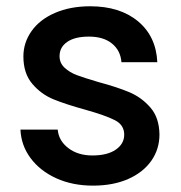

<svg xmlns="http://www.w3.org/2000/svg" viewBox="-20 -580 574 609"><path d="M44.9 -168.9H163.1Q166 -133.8 196.5 -110.4Q227.1 -86.9 272.9 -86.9Q320.8 -86.9 347.4 -105.5Q374 -124 374 -152.8Q374 -183.6 344.5 -198.7Q314.9 -213.9 251 -231.9Q189 -249 149.9 -264.9Q110.8 -280.8 82.5 -314Q54.2 -347.2 54.2 -400.9Q54.2 -444.8 80.1 -481.4Q106 -518.1 154.5 -539.1Q203.1 -560.1 266.1 -560.1Q360.4 -560.1 417.7 -512.5Q475.1 -464.8 479 -382.8H365.2Q362.3 -419.9 335.2 -441.9Q308.1 -463.9 262.2 -463.9Q217.3 -463.9 193.1 -447Q168.9 -430.2 168.9 -401.9Q168.9 -379.9 185.1 -365Q201.2 -350.1 224.1 -341.6Q247.1 -333 292 -319.8Q352.1 -303.7 390.6 -287.4Q429.2 -271 457 -239Q484.9 -207 485.8 -153.8Q485.8 -106.9 460 -70.1Q434.1 -33.2 386.5 -12.2Q338.9 8.8 274.9 8.8Q210 8.8 158.4 -14.6Q106.9 -38.1 76.9 -78.6Q46.9 -119.1 44.9 -168.9Z"/></svg>

Font: Poppins Medium
Style: Regular
Weight: 500
Designer: Ninad Kale (Devanagari), Jonny Pinhorn (Latin)
Foundry: Indian Type Foundry
Version: 4.004